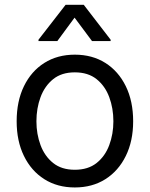

<svg xmlns="http://www.w3.org/2000/svg" viewBox="-20 -785 637 816"><path d="M297.9 11.7Q224.1 11.7 168.5 -23.4Q112.8 -58.6 81.8 -122.1Q50.8 -185.5 50.8 -269.5Q50.8 -355 81.8 -418.7Q112.8 -482.4 168.5 -517.6Q224.1 -552.7 297.9 -552.7Q372.1 -552.7 427.7 -517.6Q483.4 -482.4 514.6 -418.7Q545.9 -355 545.9 -269.5Q545.9 -185.5 514.6 -122.1Q483.4 -58.6 427.7 -23.4Q372.1 11.7 297.9 11.7ZM297.9 -63.5Q354.5 -63.5 390.6 -92.3Q426.8 -121.1 444.3 -168.2Q461.9 -215.3 461.9 -269.5Q461.9 -324.7 444.3 -372.1Q426.8 -419.4 390.6 -448.5Q354.5 -477.5 297.9 -477.5Q241.7 -477.5 205.8 -448.5Q169.9 -419.4 152.3 -372.1Q134.8 -324.7 134.8 -269.5Q134.8 -215.3 152.3 -168.2Q169.9 -121.1 205.8 -92.3Q241.7 -63.5 297.9 -63.5ZM371.1 -610.4 296.9 -710 223.6 -610.4H143.6V-616.2L258.8 -764.6H335.9L450.2 -616.2V-610.4Z"/></svg>

Font: GitLab Sans
Style: Regular
Weight: 400
Designer: Rasmus Andersson
Foundry: Modifications by GitLab B.V., manufactured by rsms
Version: Version 4.000;git-c8fb6b7